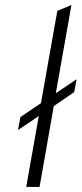

<svg xmlns="http://www.w3.org/2000/svg" viewBox="-20 -742 324 762"><path d="M84 0 134 -281.5 51.5 -226 61 -277.5 142.5 -332.5 207.5 -699 263.5 -722 201.5 -372 284 -427.5 274.5 -376.5 193.5 -321 137 0Z"/></svg>

Font: Overpass ExtraLight
Style: Italic
Weight: 250
Italic angle: -10°
Designer: Delve Withrington, Dave Bailey, Thomas Jockin
Foundry: Delve Fonts LLC
Version: Version 4.000